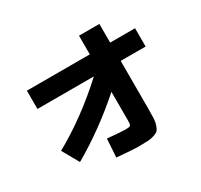

<svg xmlns="http://www.w3.org/2000/svg" viewBox="-170 -1023 1341 1282"><g transform="rotate(-30 500.0 -382.0)"><path d="M93 -658H578V-802H735V-658H927V-517H735V-144Q735 -99 733.5 -72.5Q732 -46 724 -23Q716 0 706 10Q696 20 673 27.5Q650 35 624 36.5Q598 38 553 38Q502 38 387 27L396 -114Q502 -104 537 -104Q565 -104 571.5 -110.5Q578 -117 578 -145V-369Q378 -192 162 -68L90 -196Q318 -323 528 -517H93Z"/></g></svg>

Font: M PLUS 1p ExtraBold
Style: Regular
Weight: 800
Version: Version 1.062